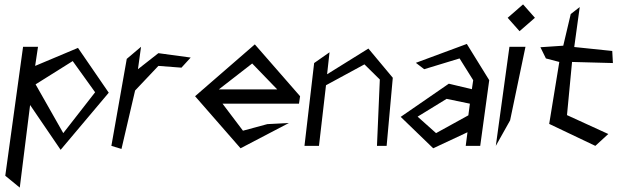

<svg xmlns="http://www.w3.org/2000/svg" viewBox="-20 -664 2810 874"><path d="M335 -446 140 -364 153 -451H85L4 136L70 190L117 -186L256 18L475 -242ZM268 -58 142 -280 311 -386 413 -244Z M595 -252 701 -364 806 -356 848 -402 701 -422 608 -349 622 -451 557 -396 487 0 533 14Z M993 -192H1341L1346 -226L1140 -462L868 -226L1075 11L1295 -104L1197 -99L1086 -69ZM1242 -257H976L1128 -375Z M1464 -276 1639 -371 1709 -302 1696 0H1740L1768 -310L1657 -443L1469 -326L1480 -426L1410 -377L1366 0H1432Z M1873 -378 1911 -349 2072 -398 2134 -299 2128 -258 2023 -283 1804 -132 1952 11 2108 -62 2100 0H2166L2207 -299L2105 -464ZM1965 -58 1881 -133 2013 -214 2119 -192 2112 -139Z M2291 -583 2345 -522 2415 -583 2361 -644ZM2302 -116 2372 -451H2299L2237 0Z M2690 0 2749 -54 2561 -140 2584 -382 2770 -377 2767 -432 2594 -450 2619 -632 2578 -600 2544 -456 2440 -449 2465 -398 2526 -382 2480 -100Z"/></svg>

Font: Stormblade
Style: Obl
Weight: 400
Designer: Mew Too
Foundry: Cannot Into Space Fonts
Version: Version 0.77